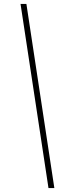

<svg xmlns="http://www.w3.org/2000/svg" viewBox="-20 -862 349 982"><path d="M258 100H228L85 -842H115Z"/></svg>

Font: Montserrat Thin ExtraLight
Style: Italic
Weight: 250
Italic angle: -11.3°
Version: Version 9.000